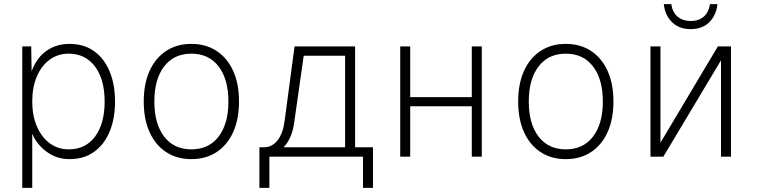

<svg xmlns="http://www.w3.org/2000/svg" viewBox="-20 -753 3640 923"><path d="M87 150V-530H130L132 -410Q155 -474 202.5 -508Q250 -542 313 -542Q384 -542 433 -506.5Q482 -471 507.5 -408.5Q533 -346 533 -265Q533 -184 507.5 -121.5Q482 -59 433 -23.5Q384 12 314 12Q252 12 203.5 -24Q155 -60 135 -111V150ZM311 -35Q391 -35 437 -96.5Q483 -158 483 -265Q483 -372 436.5 -433.5Q390 -495 310 -495Q258 -495 218.5 -466Q179 -437 157 -385Q135 -333 135 -265Q135 -197 157.5 -145Q180 -93 219.5 -64Q259 -35 311 -35Z M900 12Q830 12 778.5 -22Q727 -56 699 -118Q671 -180 671 -265Q671 -350 699 -412Q727 -474 778.5 -508Q830 -542 900 -542Q970 -542 1021.5 -508Q1073 -474 1101 -412Q1129 -350 1129 -265Q1129 -180 1101 -118Q1073 -56 1021.5 -22Q970 12 900 12ZM900 -35Q984 -35 1031 -96.5Q1078 -158 1078 -265Q1078 -372 1031 -433.5Q984 -495 900 -495Q816 -495 769 -433.5Q722 -372 722 -265Q722 -158 769 -96.5Q816 -35 900 -35Z M1227 150V-45H1249Q1288 -45 1314 -78Q1340 -111 1348 -170L1396 -530H1687V-45H1773V150H1725V0H1275V150ZM1394 -162Q1383 -85 1343 -45H1639V-485H1440Z M1904 0V-530H1952V-286H2248V-530H2296V0H2248V-242H1952V0Z M2700 12Q2630 12 2578.5 -22Q2527 -56 2499 -118Q2471 -180 2471 -265Q2471 -350 2499 -412Q2527 -474 2578.5 -508Q2630 -542 2700 -542Q2770 -542 2821.5 -508Q2873 -474 2901 -412Q2929 -350 2929 -265Q2929 -180 2901 -118Q2873 -56 2821.5 -22Q2770 12 2700 12ZM2700 -35Q2784 -35 2831 -96.5Q2878 -158 2878 -265Q2878 -372 2831 -433.5Q2784 -495 2700 -495Q2616 -495 2569 -433.5Q2522 -372 2522 -265Q2522 -158 2569 -96.5Q2616 -35 2700 -35Z M3107 0V-530H3155V-67L3431 -530H3494V0H3446V-463L3169 0ZM3300 -613Q3245 -613 3211 -646Q3177 -679 3171 -733H3207Q3213 -693 3238 -672.5Q3263 -652 3300 -652Q3338 -652 3362.5 -672.5Q3387 -693 3393 -733H3429Q3423 -679 3389.5 -646Q3356 -613 3300 -613Z"/></svg>

Font: Geist Mono ExtraLight
Style: Regular
Weight: 200
Monospace: yes
Designer: Basement.studio, Andrés Briganti, Mateo Zaragoza
Foundry: Basement.studio, Vercel, Andrés Briganti, Guido Ferreyra, Mateo Zaragoza
Version: Version 1.500; ttfautohint (v1.8.4.7-5d5b)